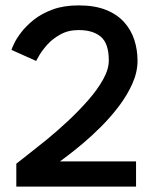

<svg xmlns="http://www.w3.org/2000/svg" viewBox="-20 -692 592 712"><path d="M271.5 -580.5Q233 -580.5 203.8 -564.2Q174.5 -548 155 -526Q135.5 -504 125.2 -486Q115 -468 114 -466L22.5 -507Q23.5 -511.5 32 -529.8Q40.5 -548 58.5 -571.8Q76.5 -595.5 105.2 -618.5Q134 -641.5 175.2 -656.8Q216.5 -672 271.5 -672Q331 -672 372.5 -655.5Q414 -639 440 -610.2Q466 -581.5 478 -544.5Q490 -507.5 490 -466.5Q490 -424.5 470.8 -381.5Q451.5 -338.5 421 -298.2Q390.5 -258 355.5 -223Q320.5 -188 287.8 -160.5Q255 -133 231.8 -115.5Q208.5 -98 202.5 -93.5H484.5V0H40.5V-85Q53.5 -95.5 83.2 -118.5Q113 -141.5 152 -173.2Q191 -205 231.2 -242.5Q271.5 -280 306.2 -319.5Q341 -359 362.2 -397Q383.5 -435 383.5 -468Q383.5 -530 354.5 -555.2Q325.5 -580.5 271.5 -580.5Z"/></svg>

Font: League Spartan Medium
Style: Regular
Weight: 500
Foundry: The League of Moveable Type
Version: Version 2.002